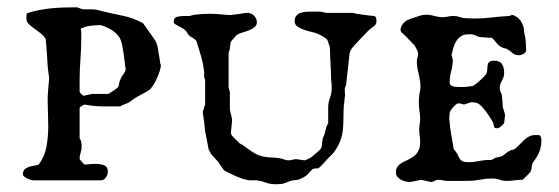

<svg xmlns="http://www.w3.org/2000/svg" viewBox="-20 -480 1489 511"><path d="M41 -16.1Q41 -24.9 45.7 -29.3Q50.3 -33.7 56.9 -35.9Q63.5 -38.1 70.6 -39.1Q77.6 -40 83 -42Q98.6 -62.5 103.5 -88.9Q108.4 -115.2 108.4 -142.6Q108.4 -160.6 107.7 -177.7Q106.9 -194.8 106.9 -210.4V-220.7Q106.9 -222.7 107.4 -230.2Q107.9 -237.8 108.6 -246.3Q109.4 -254.9 110.1 -262.5Q110.8 -270 110.8 -272Q110.8 -273.4 110.1 -278.3Q109.4 -283.2 108.6 -288.6Q107.9 -293.9 107.4 -298.8Q106.9 -303.7 106.9 -305.2Q106.4 -308.6 106 -318.6Q105.5 -328.6 104.7 -340.1Q104 -351.6 103 -361.6Q102.1 -371.6 101.6 -376Q96.2 -385.3 87.6 -391.8Q79.1 -398.4 70.8 -404.3Q62.5 -410.2 56.4 -416.3Q50.3 -422.4 50.3 -430.7V-436.5Q50.3 -439.9 51 -442.6Q51.8 -445.3 55.2 -445.8Q68.4 -450.2 84 -453.1Q99.6 -456.1 115.7 -457.8Q131.8 -459.5 147.2 -460Q162.6 -460.4 175.8 -460.4H186Q188 -459.5 193.8 -457.3Q199.7 -455.1 200.7 -455.1H228.5Q229.5 -455.1 232.7 -454.6Q235.8 -454.1 239.5 -453.4Q243.2 -452.6 246.6 -451.7Q250 -450.7 252 -450.2Q278.8 -443.8 307.4 -438Q335.9 -432.1 360.8 -418Q362.8 -415.5 367.4 -408.9Q372.1 -402.3 377.4 -394.8Q382.8 -387.2 387.5 -380.4Q392.1 -373.5 394 -370.6Q394.5 -369.6 396.2 -366Q397.9 -362.3 397.9 -361.3Q398.4 -359.9 399.7 -353.3Q400.9 -346.7 402.3 -338.6Q403.8 -330.6 405 -322.5Q406.2 -314.5 406.7 -310.1Q406.7 -309.6 407.2 -309.1Q408.2 -308.1 408.2 -306.6Q408.2 -300.8 405 -290.8Q401.9 -280.8 397.2 -270.5Q392.6 -260.3 386.7 -251.5Q380.9 -242.7 375.5 -239.3Q374 -238.3 368.9 -235.4Q363.8 -232.4 358.2 -229.5Q352.5 -226.6 347.9 -223.9Q343.3 -221.2 342.3 -220.7Q341.3 -220.2 338.4 -218.3Q335.4 -216.3 332.3 -213.9Q329.1 -211.4 326.2 -209.5Q323.2 -207.5 322.3 -207Q321.8 -206.5 319.8 -205.8Q317.9 -205.1 315.7 -204.1Q313.5 -203.1 311.5 -202.4Q309.6 -201.7 309.6 -201.7Q307.6 -201.2 304.2 -199.5Q300.8 -197.8 300.3 -196.8H273.9Q263.7 -196.8 255.9 -196.8Q248 -196.8 240.2 -197.3Q232.4 -197.8 224.1 -198.7Q215.8 -199.7 204.6 -201.7Q200.7 -200.2 198.2 -198.2Q191.9 -194.8 191.9 -192.4V-112.3Q195.8 -106 196.5 -101.1Q197.3 -96.2 197.3 -89.4Q197.3 -81.1 194.6 -73.7Q191.9 -66.4 191.9 -58.1V-56.6Q193.4 -54.2 198.5 -48.8Q203.6 -43.5 204.6 -42Q210.4 -42 218.5 -43Q226.6 -43.9 234.9 -43.9Q247.6 -43.9 257.3 -40Q267.1 -36.1 267.1 -22.9Q267.1 -16.1 262 -8.1Q256.8 0 248.5 0H68.8Q66.9 0 62.3 -1.2Q57.6 -2.4 53 -4.6Q48.3 -6.8 44.7 -9.8Q41 -12.7 41 -16.1ZM191.9 -234.9Q192.9 -233.4 196 -230Q199.2 -226.6 200.7 -225.6H203.1H204.6Q205.6 -225.6 208.5 -226.3Q211.4 -227.1 214.8 -227.8Q218.3 -228.5 221.2 -229.2Q224.1 -230 225.1 -230H233.4H261.2H267.1Q268.6 -230 272.5 -232.4Q276.4 -234.9 280.8 -237.8Q285.2 -240.7 289.3 -243.9Q293.5 -247.1 294.9 -249Q295.4 -249.5 295.9 -252.2Q296.4 -254.9 297.1 -258.1Q297.9 -261.2 298.6 -264.2Q299.3 -267.1 300.3 -267.6Q301.3 -272 303.5 -275.4Q305.7 -278.8 308.1 -282Q310.5 -285.2 312.5 -288.8Q314.5 -292.5 314.5 -297.4Q314.5 -299.3 313.5 -302.2Q313 -303.7 313 -305.2Q312.5 -311 311.3 -320.6Q310.1 -330.1 308.6 -339.8Q307.1 -349.6 305.7 -356.9Q304.2 -364.3 303.7 -365.7Q301.3 -376 295.7 -383.5Q290 -391.1 282.5 -396.7Q274.9 -402.3 266.1 -406.2Q257.3 -410.2 248.5 -413.1H245.1Q234.4 -413.1 220.9 -411.4Q207.5 -409.7 195.3 -403.8Q196.3 -397.5 196.3 -391.6Q196.3 -385.7 196.3 -379.4Q196.3 -350.6 194.1 -322.5Q191.9 -294.4 191.9 -264.2Z M525.9 -130.9Q525.9 -132.3 525.1 -138.7Q524.4 -145 523.7 -152.3Q522.9 -159.7 521.7 -167Q520.5 -174.3 520 -178.2V-184.1L525.9 -201.7V-267.6Q523.9 -271.5 523.7 -273.2Q523.4 -274.9 523.4 -276.9V-288.1Q521 -310.1 515.1 -330.3Q509.3 -350.6 502.4 -371.6Q497.1 -377.4 489.5 -381.3Q481.9 -385.3 478.5 -392.1Q475.1 -398.9 469 -402.8Q462.9 -406.7 457 -409.7Q451.2 -412.6 446.8 -415.3Q442.4 -418 442.4 -422.4Q442.4 -432.6 450.9 -435.1Q459.5 -437.5 469.2 -437.5H484.4Q485.4 -437.5 489 -438.7Q492.7 -439.9 493.7 -439.9Q495.1 -440.4 499.3 -440.9Q503.4 -441.4 508.3 -441.9Q513.2 -442.4 517.3 -442.6Q521.5 -442.9 523.4 -442.9H529.3Q531.7 -442.9 533.9 -443.1Q536.1 -443.4 537.6 -443.4Q541 -443.4 546.6 -443.1Q552.2 -442.9 553.2 -442.9L591.8 -439.9Q593.3 -439.9 599.9 -440.7Q606.4 -441.4 614.3 -442.6Q622.1 -443.8 628.7 -444.8Q635.3 -445.8 636.7 -445.8H637.7Q648.9 -445.8 656.2 -438.2Q663.6 -430.7 663.6 -420.9Q663.6 -412.6 657.5 -407.7Q651.4 -402.8 642.8 -399.4Q634.3 -396 625 -393.3Q615.7 -390.6 609.4 -386.7Q607.9 -384.8 605.5 -381.8Q603 -378.9 600.3 -376Q597.7 -373 595.9 -370.8Q594.2 -368.7 594.2 -368.2Q594.2 -368.2 593.8 -365.5Q593.3 -362.8 592.8 -359.6Q592.3 -356.4 592 -353.8Q591.8 -351.1 591.8 -350.6L588.4 -338.9V-246.6L591.8 -234.9V-189.9Q592.8 -181.2 595.2 -173.8Q597.7 -166.5 597.7 -158.2L594.2 -125Q595.2 -124 596.2 -121.6Q597.2 -119.1 597.7 -119.1Q598.6 -117.7 601.3 -114.7Q604 -111.8 607.4 -108.6Q610.8 -105.5 613.8 -102.5Q616.7 -99.6 618.2 -98.1Q618.7 -98.1 621.3 -96.7Q624 -95.2 625 -94.7Q626 -93.8 630.1 -90.8Q634.3 -87.9 639.2 -84.5Q644 -81.1 648.4 -77.9Q652.8 -74.7 654.3 -74.2Q663.1 -68.4 670.9 -65.9Q678.7 -63.5 686.8 -62.3Q694.8 -61 703.6 -60.8Q712.4 -60.5 722.7 -59.1Q729.5 -58.1 735.8 -55.7Q742.2 -53.2 749 -53.2L767.6 -56.6L791 -53.2Q803.7 -57.6 811.5 -64Q819.3 -70.3 830.1 -80.1Q836.9 -86.4 836.9 -96.2Q836.9 -99.6 837.6 -103Q838.4 -106.4 839.4 -113.3Q842.3 -118.2 843.8 -123Q845.2 -127.9 846.2 -132.6Q847.2 -137.2 848.6 -142.1Q850.1 -147 853.5 -151.4V-194.3Q853.5 -207.5 858.2 -219.5Q862.8 -231.4 862.8 -245.6Q862.8 -251 862.5 -255.6Q862.3 -260.3 861.3 -267.1Q861.3 -277.8 860.8 -286.9Q860.4 -295.9 859.9 -305.4Q859.4 -314.9 858.9 -326.4Q858.4 -337.9 857.9 -354Q855.5 -360.4 853.3 -368.2Q851.1 -376 844.2 -379.9Q843.8 -380.4 841.3 -381.8Q838.9 -383.3 836.2 -384.8Q833.5 -386.2 830.8 -387.5Q828.1 -388.7 826.7 -389.6Q820.8 -392.6 810.3 -394.8Q799.8 -397 789.6 -400.6Q779.3 -404.3 771.7 -409.4Q764.2 -414.6 764.2 -423.3Q764.2 -432.6 768.6 -438Q772.9 -443.4 780 -445.8Q787.1 -448.2 795.4 -448.7Q803.7 -449.2 811.5 -449.2H832.5L847.7 -445.8H919.4Q920.4 -445.3 924.8 -444.3Q929.2 -443.4 931.6 -442.9Q933.6 -442.4 939.9 -441.7Q946.3 -440.9 953.4 -439.9Q960.4 -439 966.8 -438.2Q973.1 -437.5 975.6 -437.5Q980.5 -435.5 981.2 -432.1Q981.9 -428.7 981.9 -424.8V-423.3Q981.9 -418.5 980.2 -415.8Q978.5 -413.1 976.1 -410.9Q973.6 -408.7 970.2 -406.5Q966.8 -404.3 963.4 -401.4Q961.9 -399.9 957.3 -395.3Q952.6 -390.6 947.5 -385.3Q942.4 -379.9 937.7 -375Q933.1 -370.1 931.6 -368.2Q925.8 -362.8 918.5 -353.8Q911.1 -344.7 910.2 -336.4L900.9 -252.4Q897.5 -247.1 897.5 -239.7L898.4 -225.6Q897.9 -224.6 897.5 -220.7Q897 -216.8 896.7 -212.4Q896.5 -208 896 -203.9Q895.5 -199.7 895 -198.7Q894 -178.7 894 -162.4Q894 -146 892.1 -131.1Q890.1 -116.2 884.3 -101.8Q878.4 -87.4 865.7 -70.8L853.5 -59.1Q852.1 -57.6 848.6 -53.7Q845.2 -49.8 841.3 -45.4Q837.4 -41 833.5 -37.4Q829.6 -33.7 827.6 -32.2Q823.7 -32.2 818.1 -31.5Q812.5 -30.8 811.5 -29.8Q810.5 -28.8 808.1 -26.1Q805.7 -23.4 802.7 -20.3Q799.8 -17.1 797.4 -14.6Q794.9 -12.2 793.9 -11.7Q793 -11.2 790.8 -9.8Q788.6 -8.3 785.6 -6.8Q782.7 -5.4 780 -4.2Q777.3 -2.9 775.9 -2.4Q775.4 -2 772.7 -1.5Q770 -1 767.1 -0.7Q764.2 -0.5 761.5 -0.2Q758.8 0 758.3 0Q757.3 0.5 753.4 1.7Q749.5 2.9 745.1 4.6Q740.7 6.3 736.6 7.6Q732.4 8.8 731.4 9.3Q728 9.8 724.6 9.8Q721.7 10.3 718.8 10.3Q715.8 10.3 714.4 10.3Q698.7 10.3 688 6.1Q677.2 2 663.6 0H645Q635.3 -1 625 -4.4Q614.7 -7.8 606.4 -11.7Q603.5 -13.2 598.6 -15.4Q593.8 -17.6 589.1 -20Q584.5 -22.5 580.8 -24.2Q577.1 -25.9 576.7 -26.4Q576.2 -26.9 574 -29.8Q571.8 -32.7 569.3 -36.4Q566.9 -40 564.7 -43.2Q562.5 -46.4 562.5 -47.4Q554.7 -56.2 547.1 -64Q539.6 -71.8 535.2 -83Z M1033.7 -21Q1033.7 -31.2 1038.6 -37.4Q1043.5 -43.5 1050.5 -47.4Q1057.6 -51.3 1065.9 -54.9Q1074.2 -58.6 1081.3 -64Q1088.4 -69.3 1093.3 -78.1Q1098.1 -86.9 1098.1 -101.6Q1098.1 -105.5 1098.1 -109.1Q1098.1 -112.8 1097.2 -116.7Q1095.7 -125.5 1095.7 -135.3Q1095.7 -143.1 1097.2 -151.4Q1098.1 -155.3 1098.1 -158.4Q1098.1 -161.6 1098.1 -165.5Q1098.1 -170.9 1097.7 -175.3Q1097.2 -179.7 1096.2 -185.1Q1095.7 -190.4 1095.2 -196.3Q1094.7 -202.1 1094.7 -208Q1094.7 -213.4 1095.2 -218.5Q1095.7 -223.6 1096.2 -229Q1097.2 -234.4 1098.1 -239.5Q1099.1 -244.6 1099.1 -250Q1099.1 -258.8 1097.4 -267.8Q1095.7 -276.9 1093.8 -285.6Q1091.8 -293 1090.6 -301Q1089.4 -309.1 1089.4 -316.9Q1089.4 -319.8 1089.8 -322.5Q1090.3 -325.2 1091.3 -327.6Q1092.8 -332.5 1092.8 -337.9Q1092.8 -338.4 1092.5 -338.6Q1092.3 -338.9 1092.3 -339.8V-341.3Q1091.8 -342.8 1090.6 -345.5Q1089.4 -348.1 1087.9 -350.8Q1086.4 -353.5 1085.2 -356Q1084 -358.4 1083.5 -358.9Q1081.5 -360.8 1076.7 -366Q1071.8 -371.1 1066.4 -376.7Q1061 -382.3 1055.9 -387.2Q1050.8 -392.1 1048.8 -393.6Q1048.3 -394.5 1047.1 -396.5Q1045.9 -398.4 1045.9 -399.4Q1045.9 -409.2 1053.2 -417.5Q1060.5 -425.8 1068.4 -428.2Q1071.8 -429.7 1077.4 -431.6Q1083 -433.6 1088.6 -435.3Q1094.2 -437 1098.6 -438.5Q1103 -439.9 1104 -439.9Q1105 -439.9 1108.9 -440.4Q1112.8 -440.9 1114.7 -440.9Q1121.6 -440.9 1127.7 -439.5Q1133.8 -438 1140.1 -436.5Q1144 -436 1148.4 -435.1Q1152.8 -434.1 1157.2 -434.1Q1161.6 -434.1 1165 -434.6Q1168.5 -435.1 1172.4 -436Q1175.8 -436.5 1179.2 -437Q1182.6 -437.5 1186.5 -437.5Q1195.8 -437.5 1203.6 -434.6Q1211.4 -431.6 1219.7 -431.6Q1220.2 -431.6 1223.1 -431.4Q1226.1 -431.2 1229.7 -431.2Q1233.4 -431.2 1237.1 -430.9Q1240.7 -430.7 1243.2 -430.7Q1266.6 -430.7 1289.8 -433.6Q1313 -436.5 1336.4 -437.5Q1338.9 -439.5 1340.6 -439.7Q1342.3 -439.9 1345.7 -439.9Q1358.4 -434.6 1364.7 -425.8Q1371.1 -417 1374 -405.3Q1374 -404.3 1374.3 -401.4Q1374.5 -398.4 1375 -395Q1375.5 -391.6 1376 -388.7Q1376.5 -385.7 1377 -385.3Q1377 -384.8 1377.4 -383.5Q1377.9 -382.3 1378.4 -378.2Q1378.9 -374 1379.4 -366.7Q1379.9 -359.4 1380.4 -347.2Q1380.4 -340.8 1373.8 -336.9Q1367.2 -333 1361.8 -333Q1356.4 -333 1353 -334Q1349.6 -335 1346.7 -336.9Q1343.8 -338.9 1340.8 -341.6Q1337.9 -344.2 1333.5 -347.2Q1333 -347.2 1330.8 -348.4Q1328.6 -349.6 1327.6 -350.6Q1327.1 -350.6 1323.2 -351.3Q1319.3 -352.1 1318.4 -353Q1308.6 -356.9 1303 -364Q1297.4 -371.1 1289.6 -379.4Q1287.1 -379.4 1282 -379.6Q1276.9 -379.9 1270.8 -380.4Q1264.6 -380.9 1259.3 -381.3Q1253.9 -381.8 1252 -382.8Q1251 -382.8 1246.1 -385.3Q1241.2 -387.7 1239.7 -387.7Q1239.3 -388.7 1234.1 -388.7Q1229 -388.7 1226.6 -388.7Q1216.8 -388.7 1210 -385.3Q1203.1 -381.8 1198.2 -376Q1193.4 -370.1 1190.2 -362.5Q1187 -355 1185.1 -347.2Q1185.1 -346.2 1183.8 -341.3Q1182.6 -336.4 1181.6 -334.5Q1181.6 -333.5 1182.4 -331.8Q1183.1 -330.1 1185.1 -320.8Q1185.1 -305.7 1180.9 -290.8Q1176.8 -275.9 1176.8 -260.3Q1176.8 -255.9 1179.7 -253.4Q1182.6 -251 1186.8 -250Q1190.9 -249 1195.6 -248.8Q1200.2 -248.5 1203.6 -248.5H1214.8Q1217.3 -248.5 1221.4 -249Q1225.6 -249.5 1229.5 -250Q1233.4 -250.5 1236.6 -251Q1239.7 -251.5 1239.7 -252Q1240.2 -252 1242.7 -253.7Q1245.1 -255.4 1247.8 -257.6Q1250.5 -259.8 1253.4 -262.2Q1256.3 -264.6 1257.8 -266.1Q1259.3 -267.6 1261.5 -269.5Q1263.7 -271.5 1265.9 -273.7Q1268.1 -275.9 1269.8 -277.8Q1271.5 -279.8 1272 -280.3Q1276.4 -286.1 1276.6 -293Q1276.9 -299.8 1277.6 -305.4Q1278.3 -311 1281.7 -314.7Q1285.2 -318.4 1295.9 -318.4Q1310.1 -318.4 1315.9 -309.6Q1321.8 -300.8 1321.8 -287.1Q1321.8 -278.8 1319.8 -273.9Q1317.9 -269 1315.7 -265.1Q1313.5 -261.2 1311.8 -256.8Q1310.1 -252.4 1310.1 -245.6Q1310.1 -239.3 1312.5 -235.1Q1314.9 -231 1315.9 -225.6L1318.4 -193.4Q1318.8 -192.9 1319.6 -190.4Q1320.3 -188 1321.3 -184.8Q1322.3 -181.6 1323.2 -178.5Q1324.2 -175.3 1324.2 -173.3Q1323.7 -170.9 1323.5 -167.5Q1323.2 -164.1 1322.8 -160.6Q1322.3 -156.7 1321.8 -152.8Q1321.3 -151.4 1319.3 -149.2Q1317.4 -147 1314.7 -144.8Q1312 -142.6 1309.1 -140.6Q1306.2 -138.7 1304.2 -138.7Q1302.2 -138.7 1299.3 -138.9Q1296.4 -139.2 1295.9 -141.1Q1294.9 -142.1 1293.9 -147Q1293 -151.9 1293 -152.8Q1290.5 -157.2 1286.6 -163.6Q1282.7 -169.9 1277.8 -177Q1272.9 -184.1 1267.1 -190.9Q1261.2 -197.8 1255.4 -202.6Q1250 -206.5 1243.9 -207.3Q1237.8 -208 1233.9 -208L1214.8 -201.7Q1213.9 -201.7 1210.2 -203.1Q1206.5 -204.6 1205.1 -204.6H1203.1Q1202.1 -204.6 1201.7 -204.8Q1201.2 -205.1 1200.2 -205.1Q1197.8 -205.1 1193.8 -202.1Q1189.9 -199.2 1186.3 -195.1Q1182.6 -190.9 1179.7 -186.5Q1176.8 -182.1 1176.8 -179.2Q1176.8 -178.2 1176.3 -173.1Q1175.8 -168 1175.8 -164.6Q1175.8 -163.6 1175.8 -161.6Q1175.8 -159.7 1176.3 -157.7Q1176.3 -155.8 1176.8 -152.8Q1176.8 -148.9 1178.2 -138.9Q1179.7 -128.9 1181.6 -117.9Q1183.6 -106.9 1185.3 -96.9Q1187 -86.9 1187.5 -83Q1194.3 -75.7 1197.3 -69.6Q1200.2 -63.5 1202.9 -58.6Q1205.6 -53.7 1210.7 -51Q1215.8 -48.3 1227.1 -48.3Q1239.3 -48.3 1251.2 -50.8Q1263.2 -53.2 1275.4 -54.2H1287.1Q1288.1 -54.2 1292.7 -56.6Q1297.4 -59.1 1298.3 -60.1L1310.1 -62.5Q1312 -63.5 1315.2 -64.2Q1318.4 -64.9 1318.4 -65.9Q1319.8 -66.9 1325.7 -71.5Q1331.5 -76.2 1333.5 -76.7Q1338.4 -80.6 1343.8 -81.3Q1349.1 -82 1353 -85.9Q1358.9 -90.8 1364.5 -96.9Q1370.1 -103 1376 -108.4Q1381.8 -113.8 1388.9 -117.2Q1396 -120.6 1404.8 -120.6H1415Q1418.9 -118.2 1419.9 -113.8Q1420.9 -109.4 1420.9 -105Q1420.9 -82.5 1408.7 -62.5Q1408.7 -62 1407 -59.6Q1405.3 -57.1 1403.1 -54.2Q1400.9 -51.3 1399.2 -48.6Q1397.5 -45.9 1397 -44.9Q1396.5 -44.4 1396 -42Q1395.5 -39.6 1395.3 -36.6Q1395 -33.7 1394.5 -31Q1394 -28.3 1393.6 -27.8Q1393.6 -26.9 1392.8 -24.9Q1392.1 -22.9 1391.1 -22Q1390.1 -20.5 1387.5 -17.6Q1384.8 -14.6 1381.3 -11.5Q1377.9 -8.3 1375 -5.4Q1372.1 -2.4 1371.1 -1.5H1366.7Q1357.9 -1.5 1349.1 0Q1338.9 1.5 1328.6 1.5Q1318.4 1.5 1310.1 -1.7Q1301.8 -4.9 1289.6 -4.9Q1287.1 -4.9 1281.7 -4.6Q1276.4 -4.4 1275.4 -4.4L1252.4 -1Q1241.7 1 1230.5 1.2Q1219.2 1.5 1208 1.5H1172.4Q1164.6 1.5 1158.7 0Q1152.8 -1.5 1146 -1.5Q1141.1 -1.5 1136.5 1.5Q1131.8 4.4 1127.4 4.4L1100.6 -1.5Q1100.1 -1.5 1096.7 -0.7Q1093.3 0 1088.9 1Q1084.5 2 1079.6 2.9Q1074.7 3.9 1071.8 4.4Q1065.9 4.4 1059.3 2.9Q1052.7 1.5 1047.1 -1.7Q1041.5 -4.9 1037.6 -9.5Q1033.7 -14.2 1033.7 -21Z"/></svg>

Font: IM FELL English SC
Style: Regular
Weight: 400
Designer: Igino Marini
Foundry: Igino Marini
Version: 3.00